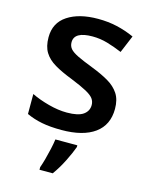

<svg xmlns="http://www.w3.org/2000/svg" viewBox="-116 -625 719 921"><g transform="rotate(15 243.5 -165.0)"><path d="M445.3 -154.3Q445.3 -74.2 387.5 -32.2Q329.6 9.8 222.7 9.8Q166 9.8 125 1.7Q84 -6.3 48.3 -22.9V-122.1Q86.4 -103.5 134.8 -90.6Q183.1 -77.6 226.1 -77.6Q282.7 -77.6 307.6 -95.5Q332.5 -113.3 332.5 -143.1Q332.5 -160.6 322.5 -174.6Q312.5 -188.5 285.4 -203.4Q258.3 -218.3 206.1 -239.3Q154.3 -259.3 119.1 -280Q84 -300.8 66.2 -329.6Q48.3 -358.4 48.3 -404.3Q48.3 -476.1 105.2 -513.4Q162.1 -550.8 255.9 -550.8Q305.7 -550.8 349.9 -540.8Q394 -530.8 436.5 -511.7L400.4 -425.3Q363.3 -440.9 326.7 -451.7Q290 -462.4 252 -462.4Q161.1 -462.4 161.1 -409.7Q161.1 -390.6 172.4 -377.4Q183.6 -364.3 211.2 -350.8Q238.8 -337.4 288.1 -318.4Q336.4 -299.8 371.6 -279.3Q406.7 -258.8 426 -229.5Q445.3 -200.2 445.3 -154.3ZM315.9 61V69.8Q304.7 101.1 283.7 143.1Q262.7 185.1 236.8 221.2H170.9V208.5Q177.2 190.9 184.6 164.3Q191.9 137.7 198 110.1Q204.1 82.5 207 61Z"/></g></svg>

Font: Open Sans SemiBold
Style: Regular
Weight: 600
Designer: Monotype Design Team
Foundry: Monotype Imaging Inc.
Version: Version 3.003; ttfautohint (v1.8.4)